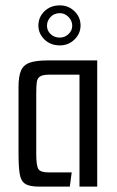

<svg xmlns="http://www.w3.org/2000/svg" viewBox="-20 -695 436 715"><path d="M126 0Q89 0 73 -11Q57 -22 53 -49.5Q49 -77 49 -128V-371Q49 -410 58 -431.5Q67 -453 90.5 -461.5Q114 -470 159 -470H342V0H276V-417H165Q140 -417 129.5 -410.5Q119 -404 117 -389Q115 -374 115 -348V-121Q115 -78 123 -65.5Q131 -53 160 -53H247L240 0ZM203 -526Q168 -526 145.5 -548Q123 -570 123 -600Q123 -631 145.5 -653Q168 -675 203 -675Q235 -675 257.5 -653Q280 -631 280 -600Q280 -570 257.5 -548Q235 -526 203 -526ZM203 -555Q221 -555 235 -568Q249 -581 249 -599Q249 -618 235 -632Q221 -646 203 -646Q182 -646 168.5 -632Q155 -618 155 -599Q155 -581 168.5 -568Q182 -555 203 -555Z"/></svg>

Font: Smooch Sans Medium
Style: Regular
Weight: 500
Designer: Robert E. Leuschke
Foundry: Robert E. Leuschke
Version: Version 1.010; ttfautohint (v1.8.3)